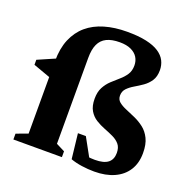

<svg xmlns="http://www.w3.org/2000/svg" viewBox="-130 -851 983 991"><g transform="rotate(20 362.0 -356.0)"><path d="M105 -454Q105 -523 126.2 -573.8Q147.5 -624.5 186.5 -657.8Q225.5 -691 280.8 -707.2Q336 -723.5 404 -723.5Q466.5 -723.5 509.8 -714Q553 -704.5 579.5 -687Q606 -669.5 618 -645.8Q630 -622 630 -594Q630 -559 615 -536.2Q600 -513.5 577.8 -498Q555.5 -482.5 533.2 -469.5Q511 -456.5 496 -440.8Q481 -425 481 -401.5Q481 -380 496.5 -367.2Q512 -354.5 536.2 -344.5Q560.5 -334.5 588 -322.2Q615.5 -310 639.8 -291.2Q664 -272.5 679.2 -241.5Q694.5 -210.5 694.5 -162.5Q694.5 -107 669.5 -67.8Q644.5 -28.5 598.5 -7.8Q552.5 13 489.5 13Q455.5 13 420.8 8Q386 3 359 -7L343.5 -144.5H387L459.5 -13L377.5 -61Q401.5 -51.5 426 -48.2Q450.5 -45 472.5 -45Q521 -45 544 -63Q567 -81 567 -117Q567 -146.5 552.5 -163.8Q538 -181 514.8 -192Q491.5 -203 465.5 -213Q439.5 -223 416.2 -237.5Q393 -252 378.2 -276.8Q363.5 -301.5 363.5 -341.5Q363.5 -379 377 -404.2Q390.5 -429.5 410.8 -448.5Q431 -467.5 451 -484.5Q471 -501.5 484.5 -522Q498 -542.5 498 -572Q498 -597 485.8 -616.8Q473.5 -636.5 448.8 -648Q424 -659.5 387 -659.5Q343 -659.5 315 -645.8Q287 -632 273.8 -603.2Q260.5 -574.5 260.5 -527.5V-56L308 -32V0H41.5V-32L105 -55.5ZM113 -471 105 -366 12 -399.5V-427Z"/></g></svg>

Font: Newsreader
Style: Bold
Weight: 700
Designer: Hugues Gentile
Foundry: Production Type
Version: Version 1.003